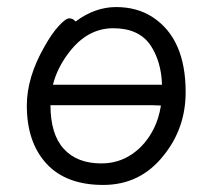

<svg xmlns="http://www.w3.org/2000/svg" viewBox="-20 -506 602 544"><path d="M194 -445Q249 -486 309 -486Q369 -486 413 -457Q506 -396 506 -245Q506 -143 444 -66Q378 18 272.5 18Q167 18 111.5 -42.5Q56 -103 56 -207Q56 -287 106 -374Q126 -410 146 -432Q166 -454 176.5 -454Q187 -454 194 -445ZM439 -266Q437 -331 407 -377Q374 -426 301 -426Q228 -426 176 -358Q142 -314 130 -266ZM123 -208Q123 -126 160.5 -84.5Q198 -43 267 -43Q316 -43 354.5 -69.5Q393 -96 416 -142Q430 -170 436 -207L410 -208Z"/></svg>

Font: LXGW WenKai
Style: Regular
Weight: 400
Designer: LXGW / Fontworks Inc.
Foundry: LXGW / Fontworks Inc.
Version: Version 1.520; June 14, 2025